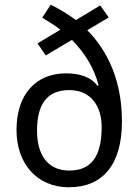

<svg xmlns="http://www.w3.org/2000/svg" viewBox="-20 -784 587 814"><path d="M195 -764 159 -709C185 -693 212 -677 236 -658L139 -600L174 -549L285 -615C338 -561 379 -497 398 -422L394 -420C366 -457 320 -473 260 -473C132 -473 50 -384 50 -233C50 -89 138 10 272 10C414 10 497 -84 497 -269C497 -437 440 -565 350 -656L441 -710L405 -761L302 -699C268 -724 232 -746 195 -764ZM274 -402C367 -402 411 -332 411 -246C411 -125 370 -61 274 -61C178 -61 137 -133 137 -230C137 -342 179 -402 274 -402Z"/></svg>

Font: Noto Sans Devanagari SemiCondensed
Style: Regular
Weight: 400
Width: 4
Designer: Jelle Bosma - Monotype Design Team
Foundry: Monotype Imaging Inc.
Version: Version 2.004